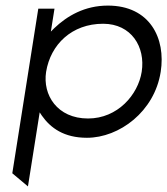

<svg xmlns="http://www.w3.org/2000/svg" viewBox="-20 -482 598 687"><path d="M24 138 80 185 122 -80 130 -68C161 -24 209 11 291 11C407 11 533 -83 555 -225C574 -345 516 -462 366 -462C283 -462 220 -425 174 -381L162 -369L175 -451H117ZM145 -225C161 -323 237 -397 349 -397C450 -397 501 -314 487 -225C474 -143 401 -58 295 -58C185 -58 132 -142 145 -225Z"/></svg>

Font: Charger Sport
Style: LitExtObl
Weight: 300
Designer: Jasper
Foundry: Cannot Into Space Fonts
Version: Version 1.1